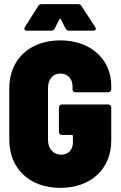

<svg xmlns="http://www.w3.org/2000/svg" viewBox="-20 -904 585 932"><path d="M111 -755H228C236 -755 242 -758 246 -766L268 -810C270 -814 274 -814 276 -810L298 -766C302 -758 308 -755 316 -755H432C444 -755 449 -762 442 -773L376 -874C372 -881 366 -884 358 -884H183C175 -884 169 -881 165 -874L101 -773C95 -763 99 -755 111 -755ZM273 8C421 8 520 -84 520 -221V-382C520 -391 514 -397 505 -397H281C272 -397 266 -391 266 -382V-264C266 -255 272 -249 281 -249H328C332 -249 334 -247 334 -243V-213C334 -175 310 -153 277 -153C241 -153 213 -181 213 -223V-478C213 -519 237 -547 273 -547C311 -547 332 -519 332 -486V-471C332 -462 338 -456 347 -456H505C514 -456 520 -462 520 -471V-488C520 -615 421 -708 273 -708C124 -708 25 -616 25 -475V-226C25 -85 124 8 273 8Z"/></svg>

Font: Barlow Semi Condensed Black
Style: Regular
Weight: 900
Width: 4
Designer: Jeremy Tribby
Foundry: Tribby Type
Version: Version 1.408;PS 001.408;hotconv 1.0.88;makeotf.lib2.5.64775